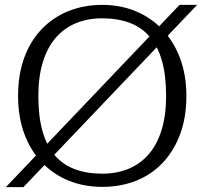

<svg xmlns="http://www.w3.org/2000/svg" viewBox="-20 -748 837 786"><path d="M398 -673Q338 -673 289.5 -652.5Q241 -632 207 -592Q173 -552 155 -492.5Q137 -433 137 -355Q137 -271 154 -211Q171 -151 204 -112.5Q237 -74 286 -55.5Q335 -37 398 -37Q459 -37 507.5 -57.5Q556 -78 590 -118Q624 -158 642 -217.5Q660 -277 660 -355Q660 -439 643 -499Q626 -559 593 -597.5Q560 -636 511 -654.5Q462 -673 398 -673ZM399 17Q323 17 260 -9Q197 -35 150.5 -84Q104 -133 79 -201.5Q54 -270 54 -355Q54 -442 79 -511Q104 -580 150.5 -628.5Q197 -677 260 -702.5Q323 -728 399 -728Q474 -728 537 -701.5Q600 -675 646 -626Q692 -577 717.5 -508.5Q743 -440 743 -355Q743 -268 717.5 -199Q692 -130 646 -81.5Q600 -33 537 -8Q474 17 399 17ZM4 18 715 -728H787L76 18Z"/></svg>

Font: Roboto Serif 20pt Light
Style: Regular
Weight: 300
Version: Version 1.008